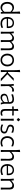

<svg xmlns="http://www.w3.org/2000/svg" viewBox="3404 -4218 826 7673"><g transform="rotate(90 3816.5 -381.0)"><path d="M279.8 11.2Q205.6 11.2 155.5 -26.4Q105.5 -64 80.6 -125.7Q55.7 -187.5 55.7 -259.8Q55.7 -336.9 82.5 -397.7Q109.4 -458.5 159.9 -493.7Q210.4 -528.8 281.7 -528.8Q332.5 -528.8 373.5 -506.3Q414.6 -483.9 442.9 -456.5H450.7V-515.1Q450.7 -581.1 448.2 -642.1Q445.8 -703.1 439 -761.2L529.3 -774.4Q525.9 -710.9 523.9 -647.2Q522 -583.5 522 -515.1V-228.5Q522 -164.6 523.2 -111.1Q524.4 -57.6 527.8 0H460.4L456.1 -72.8H448.7Q370.1 11.2 279.8 11.2ZM298.3 -54.2Q387.2 -55.2 450.7 -144.5V-385.7Q418.5 -424.8 378.2 -443.8Q337.9 -462.9 300.3 -463.4Q242.2 -461.9 203.9 -434.6Q165.5 -407.2 147 -361.6Q128.4 -315.9 128.4 -259.8Q128.4 -206.5 146 -160.2Q163.6 -113.8 201.2 -84.7Q238.8 -55.7 298.3 -54.2Z M923.8 11.2Q832.5 11.2 773.2 -23.9Q713.9 -59.1 685.1 -120.8Q656.2 -182.6 656.2 -261.7Q656.2 -339.4 685.1 -399.7Q713.9 -460 766.8 -494.4Q819.8 -528.8 893.1 -528.8Q989.3 -528.8 1044.9 -471.7Q1100.6 -414.6 1100.6 -308.1Q1100.6 -288.1 1099.9 -271.2Q1099.1 -254.4 1096.7 -238.8H726.1Q730 -152.8 780 -102.8Q830.1 -52.7 930.2 -52.7Q961.9 -52.7 1003.9 -63.7Q1045.9 -74.7 1086.9 -92.8L1090.8 -23.9Q1060.5 -14.2 1017.1 -1.5Q973.6 11.2 923.8 11.2ZM1035.6 -290.5Q1041 -377.9 1004.2 -424.1Q967.3 -470.2 894 -472.7Q817.9 -470.7 773.9 -420.7Q730 -370.6 725.6 -289.1Z M1908.7 0Q1911.6 -57.6 1912.4 -110.8Q1913.1 -164.1 1913.1 -226.1V-322.3Q1913.1 -390.6 1890.9 -425.8Q1868.7 -460.9 1810.5 -460.9Q1774.9 -460.9 1732.2 -431.2Q1689.5 -401.4 1656.2 -356.9Q1655.8 -333 1655.5 -301.5Q1655.3 -270 1655 -238.5Q1654.8 -207 1654.8 -182.6Q1654.8 -133.8 1656.5 -90.1Q1658.2 -46.4 1661.6 0H1579.6Q1582.5 -57.6 1583.5 -110.8Q1584.5 -164.1 1584.5 -226.1V-322.3Q1584.5 -390.6 1562.3 -425.8Q1540 -460.9 1481.4 -460.9Q1444.3 -460.9 1399.9 -428.7Q1355.5 -396.5 1322.3 -349.1V-226.1Q1322.3 -164.1 1323.5 -110.8Q1324.7 -57.6 1328.1 0H1245.6Q1248.5 -57.6 1250 -111.1Q1251.5 -164.6 1251.5 -228.5V-280.8Q1251.5 -337.4 1248 -397.5Q1244.6 -457.5 1236.3 -516.6L1306.6 -521.5L1315.9 -423.8H1324.7Q1344.2 -446.8 1372.1 -471.2Q1399.9 -495.6 1433.8 -512.2Q1467.8 -528.8 1503.9 -528.8Q1618.7 -528.8 1644.5 -421.4H1650.9Q1672.4 -446.8 1700.9 -471.4Q1729.5 -496.1 1763.2 -512.5Q1796.9 -528.8 1833 -528.8Q1912.1 -528.8 1949.2 -481.2Q1986.3 -433.6 1986.3 -343.3Q1986.3 -310.1 1985.4 -280.8Q1984.4 -251.5 1984.4 -228.5Q1984.4 -164.6 1985.6 -111.1Q1986.8 -57.6 1990.7 0Z M2380.4 11.2Q2296.4 11.2 2239 -26.9Q2181.6 -64.9 2152.1 -127.2Q2122.6 -189.5 2122.6 -261.7Q2122.6 -339.4 2154.3 -399.7Q2186 -460 2243.7 -494.4Q2301.3 -528.8 2379.4 -528.8Q2460 -528.8 2516.8 -493.7Q2573.7 -458.5 2604 -397.9Q2634.3 -337.4 2634.3 -261.7Q2634.3 -185.1 2603.3 -123.3Q2572.3 -61.5 2515.1 -25.1Q2458 11.2 2380.4 11.2ZM2380.4 -52.2Q2442.9 -53.7 2482.9 -83.3Q2522.9 -112.8 2542.2 -160.2Q2561.5 -207.5 2561.5 -261.7Q2561.5 -352.1 2514.2 -407.2Q2466.8 -462.4 2380.4 -465.3Q2318.8 -463.9 2277.6 -436.8Q2236.3 -409.7 2215.6 -364.3Q2194.8 -318.8 2194.8 -261.7Q2194.8 -207.5 2214.8 -160.4Q2234.9 -113.3 2276.1 -83.5Q2317.4 -53.7 2380.4 -52.2Z M2778.8 0Q2781.7 -57.6 2783.2 -111.1Q2784.7 -164.6 2784.7 -228.5V-515.1Q2784.7 -581.1 2781.7 -642.1Q2778.8 -703.1 2772 -761.2L2863.3 -774.4Q2859.4 -710.9 2857.2 -647.2Q2855 -583.5 2855 -515.1V-288.1H2887.2L2967.8 -368.7Q3004.4 -405.8 3040.5 -442.6Q3076.7 -479.5 3110.4 -516.6H3211.9Q3161.6 -471.2 3114.5 -426.3Q3067.4 -381.3 3022 -336.4L2946.8 -263.7L3033.2 -181.2Q3081.1 -135.7 3130.4 -90.3Q3179.7 -44.9 3230.5 0H3124Q3089.4 -36.1 3052.2 -72.3Q3015.1 -108.4 2977.1 -144.5L2881.8 -235.4H2855V-218.8Q2855 -159.7 2856.4 -107.9Q2857.9 -56.2 2861.3 0Z M3343.3 0Q3346.2 -57.6 3347.7 -111.1Q3349.1 -164.6 3349.1 -228.5V-280.8Q3349.1 -337.4 3345.7 -397.5Q3342.3 -457.5 3334 -516.6L3404.3 -521.5L3412.1 -412.1H3419.9Q3445.8 -459.5 3475.1 -484.6Q3504.4 -509.8 3532.7 -519.3Q3561 -528.8 3583.5 -528.8Q3611.8 -528.8 3640.6 -519.5L3634.3 -442.4Q3618.7 -448.2 3602.1 -452.1Q3585.4 -456.1 3571.8 -456.1Q3553.7 -456.1 3528.1 -447.5Q3502.4 -439 3474.4 -410.4Q3446.3 -381.8 3419.9 -322.3V-226.1Q3419.9 -164.1 3421.1 -110.8Q3422.4 -57.6 3425.8 0Z M3877.9 10.3Q3804.2 10.3 3764.4 -30Q3724.6 -70.3 3724.6 -132.3Q3724.6 -174.3 3740.2 -202.1Q3755.9 -230 3780.8 -247.3Q3805.7 -264.6 3834.2 -274.4Q3862.8 -284.2 3888.7 -289.6L4060.1 -324.7Q4062 -384.3 4045.7 -414.3Q4029.3 -444.3 4000 -454.6Q3970.7 -464.8 3933.6 -464.8Q3912.1 -464.8 3860.6 -454.1Q3809.1 -443.4 3752.4 -420.9L3748 -489.7Q3772 -496.6 3806.2 -505.6Q3840.3 -514.6 3877.2 -521.7Q3914.1 -528.8 3946.8 -528.8Q4029.8 -528.8 4078.4 -486.1Q4127 -443.4 4127 -348.1Q4127 -325.2 4125.5 -289.6Q4124 -253.9 4124 -220.2V-153.8Q4124 -120.1 4132.8 -82Q4141.6 -43.9 4156.7 0H4085.9L4063.5 -83H4055.7Q4023.9 -42 3974.4 -15.9Q3924.8 10.3 3877.9 10.3ZM3899.4 -50.8Q3922.9 -50.8 3952.9 -61.5Q3982.9 -72.3 4011.2 -94Q4039.6 -115.7 4057.6 -149.4L4058.6 -287.1Q4049.8 -282.7 4035.4 -277.1Q4021 -271.5 3993.2 -264.4Q3965.3 -257.3 3915.5 -247.6Q3882.8 -241.7 3854.7 -230.2Q3826.7 -218.8 3809.6 -198.5Q3792.5 -178.2 3792.5 -145.5Q3792.5 -94.2 3823 -72.5Q3853.5 -50.8 3899.4 -50.8Z M4493.2 11.2Q4416.5 11.2 4376.2 -29.5Q4335.9 -70.3 4335.9 -154.3Q4335.9 -240.2 4336.4 -319.6Q4336.9 -398.9 4337.4 -459.5L4234.9 -452.6V-516.6H4337.4Q4336.9 -561.5 4335.7 -601.3Q4334.5 -641.1 4331.5 -684.1L4413.1 -701.7Q4410.2 -649.9 4409.2 -608.6Q4408.2 -567.4 4408.2 -516.6H4595.2V-452.6Q4548.8 -456.5 4501.5 -458.7Q4454.1 -460.9 4408.2 -461.4V-168.5Q4408.2 -52.2 4508.8 -52.2Q4525.4 -52.2 4550.3 -60.1Q4575.2 -67.9 4594.2 -80.1L4601.1 -13.7Q4585.9 -5.9 4554.9 2.7Q4523.9 11.2 4493.2 11.2Z M4748.3 -772.2Q4786.4 -757.7 4831 -713.7Q4802 -671.8 4772.5 -632.6Q4754.2 -649.2 4733.5 -663.7Q4712.8 -678.2 4690.8 -690Q4705.9 -710.4 4719.6 -730.6Q4733.2 -750.7 4748.3 -772.2ZM4722.7 0Q4725.6 -57.6 4727.1 -111.1Q4728.5 -164.6 4728.5 -228.5V-280.8Q4728.5 -348.6 4726.8 -403.8Q4725.1 -459 4721.2 -516.6L4805.7 -519Q4802.2 -460.9 4800.5 -405Q4798.8 -349.1 4798.8 -280.8V-228.5Q4798.8 -164.6 4800.3 -111.1Q4801.8 -57.6 4805.2 0Z M5132.3 11.2Q5077.1 11.2 5032 -2.4Q4986.8 -16.1 4956.1 -27.8L4962.4 -94.7Q5005.9 -73.7 5048.8 -61Q5091.8 -48.3 5128.9 -48.3Q5160.2 -49.3 5186 -57.6Q5211.9 -65.9 5227.5 -86.7Q5243.2 -107.4 5243.2 -145.5Q5243.2 -170.4 5230.2 -186Q5217.3 -201.7 5186.8 -213.9Q5156.2 -226.1 5103.5 -241.2Q5063.5 -253.4 5031 -270.5Q4998.5 -287.6 4979.5 -315.2Q4960.4 -342.8 4960.4 -386.2Q4960.4 -449.7 5004.2 -489.3Q5047.9 -528.8 5125 -528.8Q5164.6 -528.8 5209.5 -516.1Q5254.4 -503.4 5283.7 -492.7L5277.3 -422.9Q5230.5 -445.8 5192.1 -456.5Q5153.8 -467.3 5135.3 -467.3Q5115.7 -466.3 5091.8 -460Q5067.9 -453.6 5050.8 -435.5Q5033.7 -417.5 5033.7 -380.9Q5033.7 -343.8 5060.1 -324.5Q5086.4 -305.2 5149.9 -287.1Q5200.7 -272 5237.8 -255.1Q5274.9 -238.3 5294.9 -211.7Q5314.9 -185.1 5314.9 -140.1Q5314.9 -99.1 5296.1 -64.7Q5277.3 -30.3 5237.1 -9.5Q5196.8 11.2 5132.3 11.2Z M5679.7 10.3Q5597.2 10.3 5539.3 -25.4Q5481.4 -61 5451.2 -121.8Q5420.9 -182.6 5420.9 -258.8Q5420.9 -335.4 5450.2 -396.5Q5479.5 -457.5 5535.4 -493.2Q5591.3 -528.8 5669.9 -528.8Q5711.4 -528.8 5755.6 -515.6Q5799.8 -502.4 5830.1 -490.2L5825.2 -420.9Q5774.9 -443.8 5735.6 -453.9Q5696.3 -463.9 5676.8 -463.9Q5592.8 -461.4 5543 -407.7Q5493.2 -354 5493.2 -260.7Q5493.2 -172.4 5543.2 -114Q5593.3 -55.7 5692.4 -53.2Q5753.9 -53.2 5826.2 -92.8L5834 -23.9Q5805.7 -14.2 5765.1 -2Q5724.6 10.3 5679.7 10.3Z M5972.2 0Q5975.1 -57.6 5976.6 -111.1Q5978 -164.6 5978 -228.5V-515.1Q5978 -581.1 5975.1 -642.1Q5972.2 -703.1 5965.3 -761.2L6056.6 -774.4Q6052.7 -710.9 6050.5 -647.2Q6048.3 -583.5 6048.3 -515.1V-427.2H6057.1Q6076.2 -449.2 6105.2 -472.7Q6134.3 -496.1 6169.2 -512.5Q6204.1 -528.8 6239.3 -528.8Q6323.7 -528.8 6361.6 -481.2Q6399.4 -433.6 6399.4 -343.3Q6399.4 -310.1 6398.4 -280.8Q6397.5 -251.5 6397.5 -228.5Q6397.5 -164.6 6398.7 -111.1Q6399.9 -57.6 6404.3 0H6322.3Q6324.7 -57.6 6325.9 -110.8Q6327.1 -164.1 6327.1 -226.1V-322.3Q6327.1 -390.6 6303.5 -425.8Q6279.8 -460.9 6217.3 -460.9Q6192.9 -460.9 6161.9 -446Q6130.9 -431.2 6100.8 -406Q6070.8 -380.9 6048.3 -349.1V-226.1Q6048.3 -164.1 6049.8 -110.8Q6051.3 -57.6 6054.7 0Z M6803.7 11.2Q6712.4 11.2 6653.1 -23.9Q6593.8 -59.1 6564.9 -120.8Q6536.1 -182.6 6536.1 -261.7Q6536.1 -339.4 6564.9 -399.7Q6593.8 -460 6646.7 -494.4Q6699.7 -528.8 6772.9 -528.8Q6869.1 -528.8 6924.8 -471.7Q6980.5 -414.6 6980.5 -308.1Q6980.5 -288.1 6979.7 -271.2Q6979 -254.4 6976.6 -238.8H6606Q6609.9 -152.8 6659.9 -102.8Q6710 -52.7 6810.1 -52.7Q6841.8 -52.7 6883.8 -63.7Q6925.8 -74.7 6966.8 -92.8L6970.7 -23.9Q6940.4 -14.2 6897 -1.5Q6853.5 11.2 6803.7 11.2ZM6915.5 -290.5Q6920.9 -377.9 6884 -424.1Q6847.2 -470.2 6773.9 -472.7Q6697.8 -470.7 6653.8 -420.7Q6609.9 -370.6 6605.5 -289.1Z M7125.5 0Q7128.4 -57.6 7129.9 -111.1Q7131.3 -164.6 7131.3 -228.5V-280.8Q7131.3 -337.4 7127.9 -397.5Q7124.5 -457.5 7116.2 -516.6L7186.5 -521.5L7195.8 -423.8H7204.6Q7224.1 -446.8 7254.2 -471.2Q7284.2 -495.6 7320.1 -512.2Q7356 -528.8 7392.1 -528.8Q7476.6 -528.8 7514.6 -481.2Q7552.7 -433.6 7552.7 -343.3Q7552.7 -310.1 7551.8 -280.8Q7550.8 -251.5 7550.8 -228.5Q7550.8 -164.6 7552 -111.1Q7553.2 -57.6 7557.1 0H7475.6Q7478 -57.6 7479.2 -110.8Q7480.5 -164.1 7480.5 -226.1V-322.3Q7480.5 -390.6 7456.5 -425.8Q7432.6 -460.9 7370.6 -460.9Q7345.7 -460.9 7314.9 -446Q7284.2 -431.2 7254.2 -406Q7224.1 -380.9 7202.1 -349.1V-226.1Q7202.1 -164.1 7203.4 -110.8Q7204.6 -57.6 7208 0Z"/></g></svg>

Font: Pinar Regular
Style: Regular
Weight: 400
Designer: Amin Abedi
Version: Version 3.000